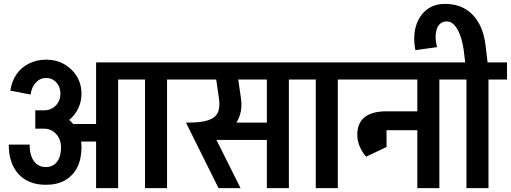

<svg xmlns="http://www.w3.org/2000/svg" viewBox="-20 -965 2621 985"><path d="M290 -484Q290 -519 269 -542Q248 -565 216 -565V-659Q268 -659 309 -636Q350 -613 374 -573.5Q398 -534 398 -484ZM137 -480 33 -500Q40 -549 65 -584.5Q90 -620 129.5 -639.5Q169 -659 217 -659V-565Q186 -565 164 -541.5Q142 -518 137 -480ZM328 -239V-329H549V-239ZM293 -209Q293 -250 268 -277.5Q243 -305 205 -305V-396Q260 -396 303.5 -371.5Q347 -347 372.5 -305Q398 -263 398 -209ZM215 -17Q126 -17 75.5 -71.5Q25 -126 25 -223H132Q132 -169 154 -138.5Q176 -108 215 -108ZM215 -17V-108Q252 -108 272.5 -135Q293 -162 293 -209H398Q398 -149 376 -106Q354 -63 313.5 -40Q273 -17 215 -17ZM161 -305V-399H207V-305ZM206 -305V-399Q242 -399 266 -423.5Q290 -448 290 -485H398Q398 -434 372.5 -393Q347 -352 304 -328.5Q261 -305 206 -305ZM473 0V-645H586V0ZM504 -557V-645H680V-557ZM724 0V-633H837V0ZM630 -557V-645H932V-557Z M1185 -557V-645H1362V-557ZM1025 -247V-336H1364V-247ZM987 -253 945 -336Q1014 -336 1050.5 -349Q1087 -362 1098.5 -390Q1110 -418 1103 -462H1216Q1223 -415 1211.5 -377Q1200 -339 1173.5 -311Q1147 -283 1110 -268Q1073 -253 1028 -253ZM1101 0 934 -336H1046L1214 0ZM1103 -462 1083 -600H1196L1216 -462ZM877 -557V-645H1303V-557ZM1349 0V-633H1462V0ZM1255 -557V-645H1557V-557Z M1600 0V-633H1713V0ZM1506 -557V-645H1808V-557Z M1758 -557V-645H2192V-557ZM1813 -274Q1813 -334 1851 -364Q1889 -394 1963 -394V-322Q1938 -322 1925.5 -309.5Q1913 -297 1913 -274ZM1858 -161Q1813 -215 1813 -274H1913Q1913 -248 1943 -206ZM1858 -161 1873 -340H1963V-211ZM1961 -297V-394H2171V-297ZM2121 0V-633H2234V0ZM2027 -557V-645H2329V-557Z M2359 -708Q2352 -756 2339 -788.5Q2326 -821 2309.5 -838Q2293 -855 2273 -855L2263 -945Q2323 -945 2367 -919Q2411 -893 2438 -843.5Q2465 -794 2472 -724ZM2111 -708Q2098 -776 2113.5 -829.5Q2129 -883 2167.5 -914Q2206 -945 2263 -945L2273 -855Q2235 -855 2221.5 -817.5Q2208 -780 2222 -723ZM2370 -615 2359 -708 2472 -724 2485 -615ZM2373 0V-633H2486V0ZM2279 -557V-645H2581V-557Z"/></svg>

Font: Akshar Light Medium
Style: Regular
Weight: 500
Version: Version 1.100